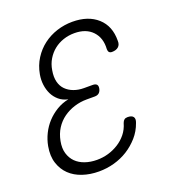

<svg xmlns="http://www.w3.org/2000/svg" viewBox="-136 -846 872 961"><g transform="rotate(-20 300.0 -365.0)"><path d="M539 -573Q540 -552 527.5 -541Q515 -530 493 -530Q483 -530 478 -535.5Q473 -541 473 -552Q477 -611 443 -647Q409 -683 347 -683Q316 -683 288 -673.5Q260 -664 238 -646.5Q216 -629 200.5 -603.5Q185 -578 180 -546Q174 -512 180.5 -486Q187 -460 204 -443Q221 -426 245.5 -417Q270 -408 299 -408H345Q360 -408 366.5 -401Q373 -394 370 -379Q367 -365 358.5 -357.5Q350 -350 335 -350H292Q258 -350 226 -340Q194 -330 167.5 -311Q141 -292 123 -264Q105 -236 98 -199Q91 -162 99.5 -134Q108 -106 127 -87Q146 -68 175 -58Q204 -48 238 -48Q270 -48 299 -56.5Q328 -65 353.5 -81Q379 -97 398 -120.5Q417 -144 426 -176Q430 -187 436.5 -192Q443 -197 454 -197Q476 -197 484 -186Q492 -175 484 -155Q470 -115 443 -84.5Q416 -54 382.5 -33Q349 -12 309.5 -1Q270 10 228 10Q181 10 141 -3.5Q101 -17 74 -43Q47 -69 34.5 -107.5Q22 -146 31 -196Q37 -229 52 -259.5Q67 -290 89.5 -314.5Q112 -339 141.5 -357Q171 -375 206 -382Q178 -388 158.5 -404.5Q139 -421 128 -443.5Q117 -466 113.5 -493Q110 -520 115 -548Q123 -593 146 -629Q169 -665 201.5 -689.5Q234 -714 274 -727Q314 -740 357 -740Q441 -740 490.5 -695.5Q540 -651 539 -573Z"/></g></svg>

Font: Maple Mono ExtraLight
Style: Italic
Weight: 275
Italic angle: -10°
Monospace: yes
Designer: subframe7536
Version: Version 7.000